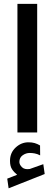

<svg xmlns="http://www.w3.org/2000/svg" viewBox="-20 -698 287 1011"><path d="M70.3 222.2Q53.7 209 43.2 192.9Q32.7 176.8 32.7 148.9Q32.7 106.4 62.3 78.9Q91.8 51.3 129.9 51.3Q148.4 51.3 162.6 55.4Q176.8 59.6 190.9 67.9L191.4 120.1Q176.3 112.3 162.8 109.9Q149.4 107.4 136.7 107.4Q116.7 107.4 99.4 119.6Q82 131.8 82 155.3Q82.5 169.4 95.9 182.6Q109.4 195.8 136.2 191.9Q137.2 191.9 138.4 191.4Q139.6 190.9 140.6 190.4L208 166.5L215.3 218.3L25.4 293.5L18.1 242.7ZM175.8 -677.7V-0.5H71.8V-677.7Z"/></svg>

Font: Vazirmatn RD FD Medium
Style: Regular
Weight: 500
Designer: Saber Rastikerdar
Foundry: Saber Rastikerdar
Version: Version 33.003